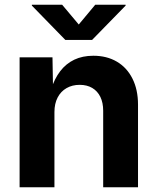

<svg xmlns="http://www.w3.org/2000/svg" viewBox="-20 -787 663 807"><path d="M208.8 0H62.4V-545.9H200.6L203 -409.6H194.2Q208.7 -456 233 -487.7Q257.3 -519.4 292.1 -536.1Q327 -552.7 372.3 -552.7Q428.8 -552.7 471.1 -527.9Q513.4 -503.1 536.7 -456.6Q560.1 -410.1 560.1 -347.2V0H413.7V-321.7Q413.7 -355.3 401.8 -379.8Q389.9 -404.2 367.7 -417.3Q345.6 -430.4 314.9 -430.4Q283.8 -430.4 259.8 -416.7Q235.8 -403.1 222.3 -377.3Q208.8 -351.5 208.8 -316.1ZM311 -684 380.3 -767.1H508V-763.5L367 -619.1H254.7L113.9 -763.5V-767.1H241.2Z"/></svg>

Font: Raveo Variable
Style: Regular
Weight: 400
Designer: Jakub Foglar, Rasmus Andersson (Inter)
Foundry: Jakubfoglar.com
Version: Version 1.000;Glyphs 3.2.3 (3260)